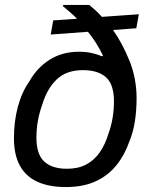

<svg xmlns="http://www.w3.org/2000/svg" viewBox="-20 -743 607 775"><path d="M245.3 12Q177.2 12 130.5 -9.5Q83.9 -31 60.1 -74.6Q36.3 -118.2 36.3 -185.4Q36.3 -253.3 52.2 -312.4Q68.1 -371.4 98.3 -414.2Q129.4 -469.8 180.3 -502Q231.3 -534.2 299.8 -534.2Q325.5 -534.2 348.8 -529.3Q372.2 -524.3 391.9 -515.8L395.9 -517.9Q383.6 -544 368.4 -568.1Q353.2 -592.3 334.9 -614.7L184.7 -603.6L194.9 -660.7L290.9 -667.2Q276.1 -682.6 261.4 -694.9Q246.7 -707.3 233.5 -718.5L235.7 -723H340.2Q352.3 -713.3 365.5 -701.3Q378.7 -689.3 391.4 -674.9L540.4 -685.5L530.2 -628.9L436.2 -621.9Q474.7 -567.2 503 -496.8Q531.3 -426.4 531.3 -345.5Q531.3 -298.5 524.6 -254.1Q517.8 -209.6 502.2 -172.1Q483.5 -117.9 450.1 -76.2Q416.7 -34.5 366.4 -11.2Q316.1 12 245.3 12ZM250.4 -61.8Q295.8 -61.8 328.3 -79.2Q360.9 -96.7 382.8 -128.3Q404.6 -159.9 417.3 -201.9Q429.2 -234.7 434.6 -267.6Q440 -300.5 440 -333.9Q440 -402.3 407.8 -431.1Q375.6 -459.9 315 -459.9Q248.4 -459.9 209.4 -422.9Q170.5 -385.9 151.5 -323.5Q139.3 -290.2 133.1 -256.1Q127 -222.1 127 -187.8Q127 -119.9 158.6 -90.9Q190.3 -61.8 250.4 -61.8Z"/></svg>

Font: Archivo Variable SemiBold
Style: Italic
Weight: 600
Italic angle: -10°
Designer: Hector Gatti
Foundry: Omnibus-Type
Version: Version 2.001